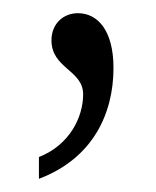

<svg xmlns="http://www.w3.org/2000/svg" viewBox="-20 -117 237 291"><path d="M39 154C121 123 152 55 152 -14C152 -71 128 -97 98 -97C76 -97 58 -81 58 -56C58 -13 106 -11 106 26C106 61 85 103 39 121Z"/></svg>

Font: Noto Serif Devanagari ExtraCondensed Light
Style: Regular
Weight: 300
Width: 2
Designer: Universal Thirst, Indian Type Foundry and the Monotype Design Team
Foundry: Monotype Imaging Inc.
Version: Version 2.004